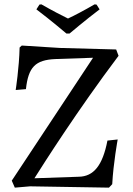

<svg xmlns="http://www.w3.org/2000/svg" viewBox="-20 -858 608 881"><path d="M285 -704H299C299 -704 372 -766 437 -815L423 -837L414 -838C366 -810 320 -786 292 -773C265 -786 217 -811 170 -838L161 -837L147 -815C212 -766 285 -704 285 -704ZM48 3 118 -3 480 3 495 -13C500 -109 520 -218 520 -218L473 -213C451 -99 410 -48 341 -47L138 -40C181 -108 335 -351 524 -602L513 -631L255 -638L80 -649L70 -640C68 -548 52 -445 52 -445L99 -449C110 -550 142 -583 234 -587L407 -593L34 -29Z"/></svg>

Font: Alegreya SC
Style: Regular
Weight: 400
Designer: Juan Pablo del Peral
Foundry: Huerta Tipografica
Version: Version 2.007;PS 002.007;hotconv 1.0.88;makeotf.lib2.5.64775